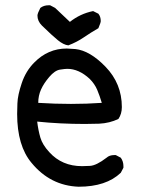

<svg xmlns="http://www.w3.org/2000/svg" viewBox="-20 -702 540 728"><path d="M278 6Q171 2 100 -84Q45 -149 45 -270Q45 -279 46 -310Q47 -341 62.5 -387Q78 -433 110 -465Q162 -518 233 -518Q242 -518 266 -516Q321 -510 380 -449Q442 -385 442 -296Q442 -270 429 -251Q396 -235 356 -233L302 -232Q207 -232 121 -241Q125 -208 133 -180.5Q141 -153 167 -125Q215 -72 291 -72Q296 -72 320.5 -73Q345 -74 384 -104Q395 -114 413 -114H419L438 -104Q448 -90 448 -72V-66L438 -47Q383 6 278 6ZM249 -308Q309 -308 366 -312Q358 -339 348.5 -361.5Q339 -384 320 -403Q279 -441 235 -441Q227 -441 207.5 -438Q188 -435 167 -410.5Q146 -386 135.5 -362.5Q125 -339 125 -312Q189 -308 249 -308ZM239 -530Q221 -532 199.5 -549.5Q178 -567 139 -605Q122 -622 122 -643Q122 -651 133 -672Q146 -682 164 -682H170L189 -672L245 -619Q284 -650 333 -660L353 -650Q362 -639 362 -622Q362 -616 353 -595Q325 -579 298 -560.5Q271 -542 239 -530Z"/></svg>

Font: Xiaolai SC
Style: Regular
Weight: 400
Designer: Nozomi Seto 瀬戸のぞみ
Version: Version 3.11;December 4, 2020;FontCreator 13.0.0.2613 64-bit